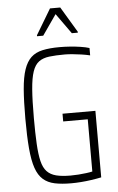

<svg xmlns="http://www.w3.org/2000/svg" viewBox="-60 -940 608 989"><g transform="rotate(-5 243.5 -445.5)"><path d="M268 8Q218 8 182.5 0.5Q147 -7 123 -28Q99 -49 85.5 -88Q72 -127 66.5 -190Q61 -253 61 -344Q61 -434 66 -496Q71 -558 84.5 -597.5Q98 -637 121 -658.5Q144 -680 180.5 -688Q217 -696 269 -696Q295 -696 322.5 -694Q350 -692 376.5 -688Q403 -684 422 -678V-640Q401 -645 377 -648.5Q353 -652 331 -654Q309 -656 292 -656Q245 -656 212 -652Q179 -648 158 -632.5Q137 -617 125.5 -583.5Q114 -550 109.5 -492Q105 -434 105 -344Q105 -265 108 -210Q111 -155 119.5 -120Q128 -85 146 -66Q164 -47 193.5 -39.5Q223 -32 268 -32Q288 -32 308.5 -33.5Q329 -35 348.5 -37.5Q368 -40 381 -43V-313H254V-353H424V-9Q400 -4 372.5 0Q345 4 318 6Q291 8 268 8ZM158 -762V-767L237 -899H290L369 -767V-762H338L263 -867L190 -762Z"/></g></svg>

Font: Saira Condensed ExtraLight
Style: Regular
Weight: 250
Width: 3
Designer: Hector Gatti with collaboration of the Omnibus-Type team
Foundry: Omnibus-Type
Version: Version 1.101